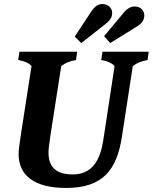

<svg xmlns="http://www.w3.org/2000/svg" viewBox="-20 -923 756 950"><path d="M382 -710 502 -804C526 -823 535 -838 535 -859C535 -885 513 -903 487 -903C465 -903 448 -891 429 -862L350 -742ZM525 -710 653 -789C680 -805 694 -822 694 -847C694 -869 677 -891 647 -891C627 -891 608 -880 592 -860L495 -744ZM307 7C489 7 558 -83 583 -245L637 -596C660 -613 677 -620 710 -626L716 -667H487L481 -626C509 -622 536 -610 547 -596L490 -223C475 -132 437 -60 340 -60C257 -60 220 -97 220 -168C220 -198 228 -245 283 -596C306 -613 323 -620 356 -626L362 -667H76L70 -626C98 -622 125 -610 136 -596C86 -271 72 -196 72 -161C72 -55 150 7 307 7Z"/></svg>

Font: Caladea
Style: Bold Italic
Weight: 700
Italic angle: -9°
Designer: Carolina Giovagnoli and Andres Torresi
Foundry: Carolina Giovagnoli & Andres Torresi
Version: Version 1.001;hotconv 1.0.109;makeotfexe 2.5.65596